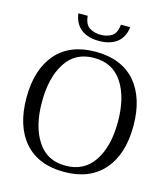

<svg xmlns="http://www.w3.org/2000/svg" viewBox="-130 -1001 975 1112"><g transform="rotate(15 357.5 -444.5)"><path d="M250 -806C277 -785 313 -775 357 -775C400 -775 436 -785 464 -806C491 -827 507 -858 512 -899C512 -899 456 -899 456 -899C453 -865 442 -842 424 -830C405 -818 383 -812 357 -812C331 -812 309 -818 290 -830C271 -842 260 -865 257 -899C257 -899 201 -899 201 -899C206 -858 223 -827 250 -806ZM120 -85C175 -22 254 10 357 10C460 10 539 -22 595 -86C650 -149 678 -237 678 -350C678 -463 650 -551 595 -615C539 -678 460 -710 357 -710C254 -710 175 -678 120 -615C65 -551 37 -463 37 -350C37 -237 65 -148 120 -85ZM527 -116C488 -57 432 -27 357 -27C282 -27 226 -56 188 -115C149 -174 130 -252 130 -350C130 -447 149 -526 188 -585C226 -644 282 -673 357 -673C432 -673 488 -644 527 -585C566 -526 585 -447 585 -350C585 -253 566 -175 527 -116Z"/></g></svg>

Font: BUSH 25 TRIRONG
Style: Regular
Weight: 400
Designer: Katatrad Team
Foundry: CadsonDemak